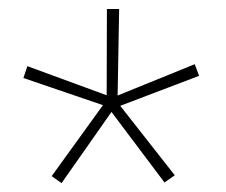

<svg xmlns="http://www.w3.org/2000/svg" viewBox="-20 -731 503 428"><path d="M248 -495.1 369.6 -340.3 346.7 -324.2 228.5 -481.4 117.2 -322.8 95.2 -338.4 209.5 -496.6 32.2 -557.1 41 -583.5 217.8 -518.6 218.3 -710.9H245.6L242.2 -518.1L414.1 -587.9L423.8 -562Z"/></svg>

Font: Battambang Thin
Style: Regular
Weight: 100
Designer: Danh Hong
Version: Version 8.002; ttfautohint (v1.8.3)